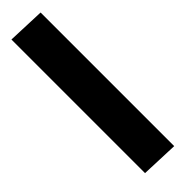

<svg xmlns="http://www.w3.org/2000/svg" viewBox="12 -177 503 503"><g transform="rotate(45 264.0 75.0)"><path d="M2 127 6 23H501L497 127Z"/></g></svg>

Font: Literata 18pt Black
Style: Italic
Weight: 900
Italic angle: -2°
Designer: Latin by Veronika Burian and Jose Scaglione. Greek by Irene Vlachou. Cyrillic by Vera Evstafieva
Foundry: TypeTogether
Version: Version 3.103;gftools[0.9.29]